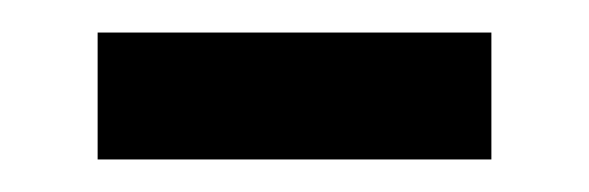

<svg xmlns="http://www.w3.org/2000/svg" viewBox="-20 -327 362 118"><path d="M40 -307H282V-229H40Z"/></svg>

Font: Noto Sans Cham
Style: Regular
Weight: 400
Designer: Monotype Design Team
Foundry: Monotype Imaging Inc.
Version: Version 2.002